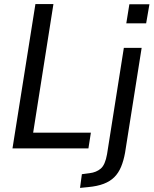

<svg xmlns="http://www.w3.org/2000/svg" viewBox="-20 -725 750 938"><path d="M41 0 153 -705H241L142 -77H424L412 0ZM597 -611 612 -704H710L694 -611ZM371 193 380 126 418 121Q451 117 472.5 98.5Q494 80 503 28L585 -491H672L591 21Q584 60 571.5 90Q559 120 538.5 140.5Q518 161 486.5 173Q455 185 411 189Z"/></svg>

Font: Nunito Sans 10pt Condensed Medium
Style: Italic
Weight: 500
Width: 3
Italic angle: -9°
Designer: Vernon Adams
Foundry: Vernon Adams
Version: Version 3.101;gftools[0.9.27]